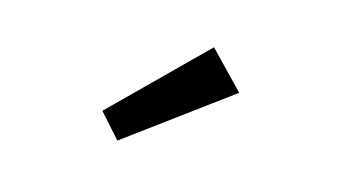

<svg xmlns="http://www.w3.org/2000/svg" viewBox="-34 -718 552 294"><g transform="rotate(10 242.0 -571.0)"><path d="M159 -487 128.5 -528 280 -653.5 330 -591.5Z"/></g></svg>

Font: League Spartan Thin
Style: Regular
Weight: 400
Version: Version 2.002